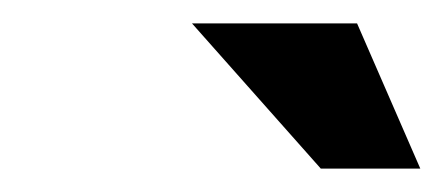

<svg xmlns="http://www.w3.org/2000/svg" viewBox="-20 -700 379 164"><path d="M339 -556 285 -680H144L254 -556Z"/></svg>

Font: LT Wave Medium
Style: Italic
Weight: 500
Designer: Daniel Lyons
Version: Version 2.5 (Glyphs App)